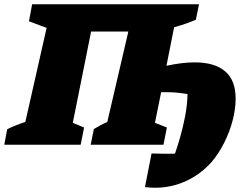

<svg xmlns="http://www.w3.org/2000/svg" viewBox="-63 -680 1135 902"><path d="M-43 0 -29 -73Q-9 -83 12.5 -91.5Q34 -100 56 -107L156 -549L73 -580L88 -660H872L857 -587Q833 -577 807 -568Q781 -559 755 -552L719 -371Q793 -387 852 -387Q945 -387 994.5 -345Q1044 -303 1044 -217Q1044 -167 1029.5 -112.5Q1015 -58 989.5 -8Q964 42 932 80Q881 138 812 170Q743 202 666 202Q642 202 618 199L649 41Q704 43 759 42Q770 11 783.5 -36Q797 -83 807 -135.5Q817 -188 818 -238Q795 -242 770.5 -244.5Q746 -247 717 -247Q705 -247 694 -247L665 -103L721 -81L705 0H363L378 -74Q393 -82 405.5 -89.5Q418 -97 441 -107L540 -532H365L279 -103L332 -81L316 0Z"/></svg>

Font: Piazzolla Black
Style: Italic
Weight: 900
Italic angle: -11.3°
Designer: Juan Pablo del Peral
Foundry: Huerta Tipografica
Version: Version 1.330